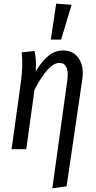

<svg xmlns="http://www.w3.org/2000/svg" viewBox="-20 -813 521 1046"><path d="M286.1 -793 370.1 -787.1 313 -597.2H256.8ZM265.1 212.9 347.2 -378.9Q357.9 -470.2 303.2 -470.2Q243.7 -470.2 168 -324.2L123 0H43L92.8 -358.9Q106.4 -454.1 98.1 -527.8L168 -535.2Q179.2 -489.3 174.8 -424.8Q208.5 -480 243.9 -509Q279.3 -538.1 325.2 -538.1Q379.9 -538.1 409.2 -494.4Q438.5 -450.7 428.2 -379.9L342.8 202.1Z"/></svg>

Font: Fira Sans Compressed Book
Style: Italic
Weight: 350
Width: 3
Italic angle: -8°
Designer: Carrois Corporate & Edenspiekermann AG
Foundry: Carrois Corporate GbR & Edenspiekermann AG
Version: Version 4.203;PS 004.203;hotconv 1.0.88;makeotf.lib2.5.64775